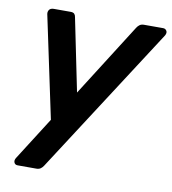

<svg xmlns="http://www.w3.org/2000/svg" viewBox="-80 -590 763 850"><g transform="rotate(10 301.5 -165.0)"><path d="M56 190Q44 190 40 180Q36 170 44 158L166 -34L69 -492Q67 -503 73 -511.5Q79 -520 94 -520H169Q181 -520 186 -514.5Q191 -509 192 -501L259 -173L467 -501Q472 -509 479.5 -514.5Q487 -520 499 -520H585Q595 -520 600.5 -511.5Q606 -503 599 -490L172 171Q167 179 159.5 184.5Q152 190 140 190Z"/></g></svg>

Font: Rubik Medium
Style: Italic
Weight: 500
Italic angle: -12°
Designer: Hubert and Fischer
Foundry: Hubert and Fischer
Version: Version 2.300;gftools[0.9.30]